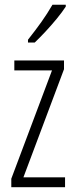

<svg xmlns="http://www.w3.org/2000/svg" viewBox="-20 -784 315 804"><path d="M252.4 0H27.3V-35.6L197.8 -489.3H40V-530.8H248V-494.1L78.1 -41.5H252.4ZM255.4 -764.2V-756.3Q240.2 -732.9 217.3 -705.1Q194.3 -677.2 169.7 -650.9Q145 -624.5 125.5 -606H97.2V-617.7Q128.9 -657.7 153.6 -692.4Q178.2 -727.1 199.7 -764.2Z"/></svg>

Font: Open Sans Condensed Light
Style: Regular
Weight: 300
Width: 3
Designer: Monotype Design Team
Foundry: Monotype Imaging Inc.
Version: Version 3.003; ttfautohint (v1.8.4)